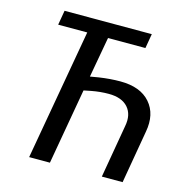

<svg xmlns="http://www.w3.org/2000/svg" viewBox="-104 -797 858 893"><g transform="rotate(15 325.0 -350.0)"><path d="M115 0 226 -630H86L98 -700H518L506 -630H326L291 -435L332 -442Q386 -450 434 -450Q531 -450 578 -396Q625 -342 609 -255L565 0H465L509 -255Q520 -312 490 -346Q460 -380 397 -380Q356 -380 314 -372Q305 -370 279 -365L215 0Z"/></g></svg>

Font: Scada
Style: Italic
Weight: 400
Italic angle: -10°
Designer: Jovanny Lemonad
Foundry: Jovanny Lemonad
Version: Version 4.100;PS 004.100;hotconv 1.0.88;makeotf.lib2.5.64775